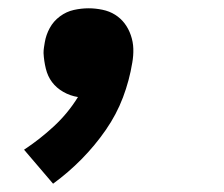

<svg xmlns="http://www.w3.org/2000/svg" viewBox="-20 -228 540 463"><path d="M108 215 38 133Q76 108 110 76.5Q144 45 168 6Q149 3 132.5 -6.5Q116 -16 105.5 -30Q95 -44 90.5 -62.5Q86 -81 85 -100Q85 -107 86 -113.5Q87 -120 88 -126Q91 -144 100 -160.5Q109 -177 124.5 -188.5Q140 -200 158 -204Q176 -208 194 -208Q210 -208 227 -204.5Q244 -201 257.5 -192.5Q271 -184 280.5 -171.5Q290 -159 295.5 -143Q301 -127 301.5 -110.5Q302 -94 299 -77Q292 -34 276.5 7Q261 48 235 85.5Q209 123 177 155.5Q145 188 108 215Z"/></svg>

Font: Iosevka Aile Heavy
Style: Italic
Weight: 900
Italic angle: -9°
Designer: Belleve Invis
Foundry: Belleve Invis
Version: Version 31.1.0; ttfautohint (v1.8.4)